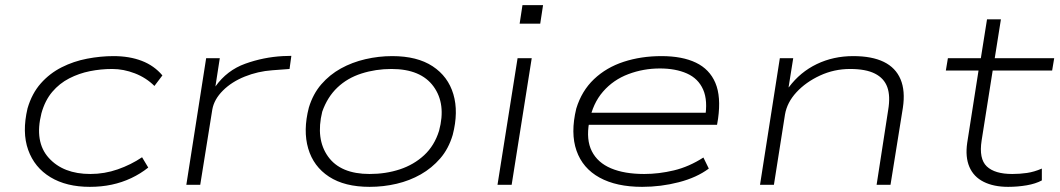

<svg xmlns="http://www.w3.org/2000/svg" viewBox="-20 -718 4119 746"><path d="M329 8Q238 8 176 -29.5Q114 -67 89.5 -135.5Q65 -204 87 -297Q104 -355 138.5 -394Q173 -433 219.5 -456.5Q266 -480 318.5 -490Q371 -500 421 -500Q483 -500 531 -481.5Q579 -463 611 -425L580 -384Q548 -416 504 -433Q460 -450 416 -450Q372 -450 329.5 -441.5Q287 -433 249 -413.5Q211 -394 183 -361Q155 -328 141 -278Q113 -167 169.5 -104.5Q226 -42 331 -42Q386 -42 437.5 -60Q489 -78 532 -107L556 -67Q526 -43 490 -26Q454 -9 414 -0.5Q374 8 329 8Z M704 0 781 -492H834L817 -382Q862 -445 933 -470.5Q1004 -496 1079 -500L1112 -501L1105 -450L1038 -445Q982 -441 931 -420.5Q880 -400 846 -366Q812 -332 805 -293L758 0Z M1416 8Q1319 8 1258.5 -31.5Q1198 -71 1177.5 -141Q1157 -211 1180 -300Q1196 -353 1228.5 -390.5Q1261 -428 1304.5 -452Q1348 -476 1399.5 -488Q1451 -500 1504 -500Q1601 -500 1661 -460.5Q1721 -421 1741.5 -352Q1762 -283 1739 -194Q1723 -140 1690.5 -102.5Q1658 -65 1615 -40.5Q1572 -16 1521 -4Q1470 8 1416 8ZM1416 -42Q1479 -42 1533.5 -60Q1588 -78 1628 -115Q1668 -152 1686 -210Q1714 -314 1664.5 -382Q1615 -450 1501 -450Q1440 -450 1385 -432.5Q1330 -415 1291 -378Q1252 -341 1232 -284Q1206 -178 1254.5 -110Q1303 -42 1416 -42Z M1999 -626 2010 -698H2090L2079 -626ZM1913 0 1991 -492H2046L1968 0Z M2475 8Q2375 8 2309.5 -28Q2244 -64 2220 -132.5Q2196 -201 2219 -296Q2240 -365 2288 -410.5Q2336 -456 2403.5 -478Q2471 -500 2550 -500Q2631 -500 2684 -474.5Q2737 -449 2759.5 -396Q2782 -343 2770 -257L2766 -233H2245L2252 -280H2750L2719 -258Q2731 -327 2712 -370Q2693 -413 2649 -432.5Q2605 -452 2544 -452Q2480 -452 2421.5 -430Q2363 -408 2323 -362Q2283 -316 2270 -247L2269 -242Q2257 -175 2279.5 -130.5Q2302 -86 2354 -64Q2406 -42 2483 -42Q2540 -42 2598.5 -56Q2657 -70 2713 -106L2734 -63Q2687 -28 2617.5 -10Q2548 8 2475 8Z M2933 0 3010 -492H3062L3044 -379H3045Q3089 -438 3153.5 -469Q3218 -500 3295 -500Q3368 -500 3414 -477.5Q3460 -455 3479 -410Q3498 -365 3488 -299L3440 0H3386L3431 -291Q3440 -345 3427.5 -379.5Q3415 -414 3379.5 -432Q3344 -450 3283 -450Q3221 -450 3166 -424.5Q3111 -399 3074.5 -359.5Q3038 -320 3030 -273L2987 0Z M3897 8Q3841 8 3802 -11.5Q3763 -31 3746.5 -69.5Q3730 -108 3738 -163L3782 -444H3655L3663 -492H3791L3815 -643H3869L3845 -492H4076L4068 -444H3837L3794 -172Q3783 -101 3814 -71.5Q3845 -42 3913 -42Q3942 -42 3970 -46Q3998 -50 4028 -63V-17Q4004 -4 3969 2Q3934 8 3897 8Z"/></svg>

Font: Nunito Sans 7pt Expanded ExtraLight
Style: Italic
Weight: 250
Width: 7
Italic angle: -9°
Designer: Vernon Adams
Foundry: Vernon Adams
Version: Version 3.101;gftools[0.9.27]